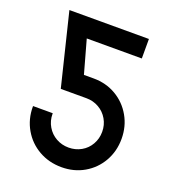

<svg xmlns="http://www.w3.org/2000/svg" viewBox="-131 -805 817 914"><g transform="rotate(20 277.0 -348.0)"><path d="M57.8 -214.3V-217.3H157.6V-214.3Q157.6 -179.3 174.6 -150.5Q191.5 -121.7 220.4 -105.5Q249.3 -89.3 283.9 -89.3Q318.5 -89.3 347.3 -105.5Q376.1 -121.7 392.6 -150.7Q409.1 -179.6 409.1 -214.3Q409.1 -249.2 392.5 -277.8Q376 -306.4 347.3 -322.8Q318.5 -339.3 284.1 -339.3H153.9L64.1 -706H466.9V-607.2H188L234.7 -439.5H284.1Q346.9 -439.5 397.7 -409.9Q448.5 -380.2 477.9 -328.7Q507.3 -277.3 507.3 -214.3Q507.3 -151.4 478 -100Q448.7 -48.7 397.8 -19.3Q347 10 284.2 10Q220.3 10 168.7 -19.4Q117.1 -48.8 87.5 -100.1Q57.8 -151.4 57.8 -214.3Z"/></g></svg>

Font: Lineal Thin
Style: Regular
Weight: 200
Designer: Created by Frank Adebiaye with contributions from Anton Moglia & Ariel Martín Pérez
Created by Frank ADEBIAYE with FontF
Foundry: Velvetyne Type Foundry
Version: Version 2.000;Glyphs 3.2 (3227)